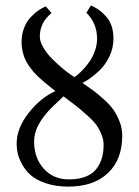

<svg xmlns="http://www.w3.org/2000/svg" viewBox="-20 -672 508 704"><path d="M232.9 -14.2Q269 -14.2 294.9 -24.7Q320.8 -35.2 334.5 -54Q348.1 -72.8 354 -94Q359.9 -115.2 359.9 -141.1Q359.9 -160.6 351.8 -179.9Q343.8 -199.2 333.3 -213.9Q322.8 -228.5 300 -248.8Q277.3 -269 261.2 -282Q245.1 -294.9 212.9 -318.8L172.9 -280.8Q105 -214.4 105 -153.8Q105 -92.8 140.4 -53.5Q175.8 -14.2 232.9 -14.2ZM335.9 -529.8Q335.9 -586.9 296.9 -625L313 -651.9Q346.7 -638.2 371.3 -608.9Q396 -579.6 396 -529.8Q396 -495.6 380.9 -464.4Q365.7 -433.1 344.5 -413.3Q323.2 -393.6 307.1 -382.6Q291 -371.6 282.2 -368.2L322.3 -339.8Q337.4 -328.6 360.1 -308.3Q382.8 -288.1 395.8 -269.8Q408.7 -251.5 418.5 -226.3Q428.2 -201.2 428.2 -174.8Q428.2 -86.9 375.7 -37.4Q323.2 12.2 231 12.2Q184.6 12.2 148.9 0.2Q113.3 -11.7 93.5 -29.1Q73.7 -46.4 61.3 -69.1Q48.8 -91.8 44.9 -109.9Q41 -127.9 41 -145Q41 -202.1 85.4 -258.3Q129.9 -314.5 183.1 -337.9L163.1 -354L141.6 -371.6Q134.3 -377.4 121.3 -389.6Q108.4 -401.9 101.3 -410.4Q94.2 -418.9 85 -432.4Q75.7 -445.8 70.8 -457.8Q65.9 -469.7 62.5 -485.4Q59.1 -501 59.1 -517.1Q59.1 -544.9 67.9 -568.4Q76.7 -591.8 91.1 -607.4Q105.5 -623 119.1 -632.6Q132.8 -642.1 147.9 -648.9L168.9 -624Q126 -589.4 126 -538.1Q126 -519.5 139.2 -497.3Q152.3 -475.1 170.9 -456.5Q189.5 -438 208 -422.4Q226.6 -406.7 239.7 -397.9L252.9 -389.2Q256.3 -391.1 264.4 -397.7Q272.5 -404.3 285.2 -417.7Q297.9 -431.2 308.8 -447Q319.8 -462.9 327.9 -485.1Q335.9 -507.3 335.9 -529.8Z"/></svg>

Font: Linux Libertine G
Style: Regular
Weight: 400
Designer: Philipp H. Poll
Foundry: Philipp H. Poll
Version: Version 4.7.5